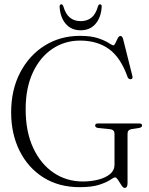

<svg xmlns="http://www.w3.org/2000/svg" viewBox="-20 -880 708 913"><path d="M586.5 -9Q586.5 13.5 572.5 13.5Q565.5 13.5 557.5 1Q549.5 -11.5 541.5 -24Q533.5 -36.5 527 -36.5Q521.5 -36.5 504.2 -24.8Q487 -13 452 -1.5Q417 10 359 10Q259.5 10 186.2 -36.2Q113 -82.5 73 -163Q33 -243.5 33 -345.5Q33 -453 76 -535.2Q119 -617.5 193 -663.5Q267 -709.5 360 -709.5Q413.5 -709.5 446.5 -698.2Q479.5 -687 496.5 -675.8Q513.5 -664.5 519 -664.5Q524 -664.5 529 -675.5Q534 -686.5 539.8 -697.8Q545.5 -709 552.5 -709Q561.5 -709 565.5 -694L609.5 -518.5Q613 -505 602.5 -503.5Q592 -502 587 -513Q554 -606.5 498.2 -646.8Q442.5 -687 361 -687Q288 -687 229.2 -647.8Q170.5 -608.5 136.2 -535.2Q102 -462 102 -360.5Q102 -253.5 137.8 -176.8Q173.5 -100 235 -58.5Q296.5 -17 374 -17Q413.5 -17 448 -26Q482.5 -35 503.5 -52.5Q524.5 -70 524.5 -96.5V-244Q524.5 -262.5 505 -265.5L445 -271.5Q432.5 -274.5 432.5 -283Q432.5 -293 445.5 -293H642.5Q655.5 -293 655.5 -283Q655.5 -275 643.5 -272L605 -266Q586.5 -262.5 586.5 -244ZM363.5 -779.5Q394 -779.5 414.8 -796Q435.5 -812.5 446 -850.5Q449.5 -859.5 455.5 -859.5Q464.5 -859.5 463.5 -847Q460.5 -797 434.2 -766.5Q408 -736 363.5 -736Q319 -736 292.8 -766.5Q266.5 -797 263.5 -847Q263 -859.5 271.5 -859.5Q277.5 -859.5 281 -850.5Q292 -812.5 312.8 -796Q333.5 -779.5 363.5 -779.5Z"/></svg>

Font: Fraunces 144pt S050 Light
Style: Regular
Weight: 300
Version: Version 1.000; ttfautohint (v1.8.3)